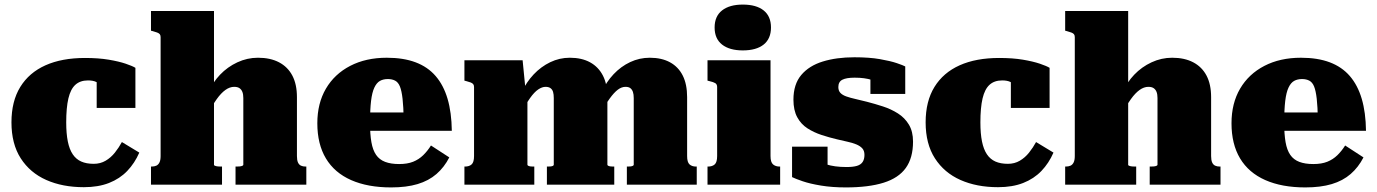

<svg xmlns="http://www.w3.org/2000/svg" viewBox="-20 -806 6009 838"><path d="M389 -91Q418 -91 441 -104.5Q464 -118 481.5 -140Q499 -162 512 -186L588 -140Q568 -94 535.5 -60Q503 -26 456 -7.5Q409 11 346 11Q253 11 182 -20.5Q111 -52 70.5 -115Q30 -178 30 -272Q30 -364 68.5 -426.5Q107 -489 178.5 -521Q250 -553 351 -553Q410 -553 454.5 -545.5Q499 -538 528.5 -528Q558 -518 571 -510V-335H402V-495Q417 -496 424 -487Q431 -478 433 -466Q435 -454 432.5 -443.5Q430 -433 426 -431Q413 -442 399.5 -448.5Q386 -455 364 -455Q330 -455 309 -436Q288 -417 278.5 -376.5Q269 -336 269 -272Q269 -223 276 -188.5Q283 -154 297.5 -132.5Q312 -111 334.5 -101Q357 -91 389 -91Z M914 -758V-86Q914 -84 919.5 -82Q925 -80 932 -79.5Q939 -79 945 -79H949V0H639V-79H641Q654 -79 662.5 -83Q671 -87 676 -97Q681 -107 681 -125V-644Q681 -652 677.5 -656.5Q674 -661 666 -664Q658 -667 647 -670L639 -672V-758ZM1317 0H1008V-79H1010Q1017 -79 1024.5 -79.5Q1032 -80 1037 -82Q1042 -84 1042 -87V-378Q1042 -394 1038 -404.5Q1034 -415 1025.5 -421Q1017 -427 1002 -427Q983 -427 964 -413.5Q945 -400 926 -373.5Q907 -347 886 -306L889 -402Q908 -446 940.5 -480Q973 -514 1016 -534Q1059 -554 1106 -554Q1160 -554 1198 -534Q1236 -514 1256 -476Q1276 -438 1276 -382V-125Q1276 -107 1280.5 -97Q1285 -87 1293.5 -83Q1302 -79 1314 -79H1317Z M1595 -269Q1595 -220 1601 -185.5Q1607 -151 1621.5 -130Q1636 -109 1661 -99.5Q1686 -90 1722 -90Q1758 -90 1783 -100Q1808 -110 1827 -128.5Q1846 -147 1861 -171L1941 -119Q1919 -76 1885 -46.5Q1851 -17 1802.5 -2.5Q1754 12 1687 12Q1585 12 1512.5 -20Q1440 -52 1402.5 -114.5Q1365 -177 1365 -268Q1365 -355 1402.5 -419Q1440 -483 1508.5 -518.5Q1577 -554 1668 -554Q1741 -554 1794 -534Q1847 -514 1881.5 -474Q1916 -434 1933.5 -374.5Q1951 -315 1952 -235H1539V-315H1760L1742 -283Q1741 -340 1737 -375Q1733 -410 1725.5 -428.5Q1718 -447 1704.5 -454Q1691 -461 1673 -461Q1653 -461 1638.5 -453Q1624 -445 1614 -424Q1604 -403 1599.5 -365.5Q1595 -328 1595 -269Z M2007 0V-79H2009Q2028 -79 2038.5 -88.5Q2049 -98 2049 -125V-426Q2049 -434 2045.5 -438.5Q2042 -443 2034.5 -446Q2027 -449 2015 -452L2007 -454V-543H2261L2274 -411L2282 -414V-87Q2282 -84 2286.5 -82Q2291 -80 2297 -79.5Q2303 -79 2308 -79H2312V0ZM2661 0H2367V-79H2370Q2376 -79 2382.5 -79.5Q2389 -80 2393 -82Q2397 -84 2397 -87V-378Q2397 -394 2394 -404.5Q2391 -415 2383 -421Q2375 -427 2361 -427Q2346 -427 2329 -415.5Q2312 -404 2293.5 -378Q2275 -352 2254 -309L2257 -403Q2277 -447 2309 -481Q2341 -515 2381.5 -534.5Q2422 -554 2467 -554Q2519 -554 2555.5 -534Q2592 -514 2611.5 -476Q2631 -438 2631 -382V-87Q2631 -84 2635.5 -82Q2640 -80 2646.5 -79.5Q2653 -79 2658 -79H2661ZM3021 0H2716V-79H2718Q2725 -79 2731 -79.5Q2737 -80 2741.5 -82Q2746 -84 2746 -87V-378Q2746 -394 2742.5 -404.5Q2739 -415 2731.5 -421Q2724 -427 2710 -427Q2693 -427 2676.5 -414.5Q2660 -402 2641.5 -376.5Q2623 -351 2602 -311L2606 -404Q2626 -448 2658 -482Q2690 -516 2730.5 -535Q2771 -554 2816 -554Q2868 -554 2904.5 -534Q2941 -514 2960 -476Q2979 -438 2979 -382V-125Q2979 -98 2989.5 -88.5Q3000 -79 3018 -79H3021Z M3222 -586Q3164 -586 3131.5 -611.5Q3099 -637 3099 -686Q3099 -735 3131.5 -760.5Q3164 -786 3222 -786Q3281 -786 3313 -760.5Q3345 -735 3345 -686Q3345 -637 3313 -611.5Q3281 -586 3222 -586ZM3343 -543V-125Q3343 -98 3354 -88.5Q3365 -79 3383 -79H3385V0H3068V-79H3070Q3089 -79 3099.5 -88.5Q3110 -98 3110 -125V-426Q3110 -438 3102 -443Q3094 -448 3076 -452L3068 -454V-543Z M3753 -130Q3753 -148 3743.5 -158.5Q3734 -169 3717 -176Q3700 -183 3678.5 -187.5Q3657 -192 3633 -198Q3599 -206 3565.5 -217Q3532 -228 3504 -246Q3476 -264 3459.5 -294.5Q3443 -325 3443 -371Q3443 -438 3477 -478.5Q3511 -519 3571 -537.5Q3631 -556 3709 -556Q3774 -556 3820 -548Q3866 -540 3894 -530.5Q3922 -521 3931 -516V-396H3779V-488Q3797 -490 3806 -485.5Q3815 -481 3816.5 -474Q3818 -467 3816 -459.5Q3814 -452 3811 -447Q3799 -453 3784 -457.5Q3769 -462 3751 -464.5Q3733 -467 3710 -467Q3674 -467 3656.5 -458Q3639 -449 3639 -426Q3639 -410 3648 -400.5Q3657 -391 3674 -385Q3691 -379 3713.5 -374Q3736 -369 3763 -362Q3798 -353 3833.5 -341.5Q3869 -330 3899 -311Q3929 -292 3947 -262Q3965 -232 3965 -188Q3965 -117 3933.5 -73Q3902 -29 3836.5 -8.5Q3771 12 3672 12Q3612 12 3563.5 4Q3515 -4 3483 -15Q3451 -26 3437 -33V-166H3592V-45Q3571 -51 3559 -62Q3547 -73 3543 -83.5Q3539 -94 3543 -99.5Q3547 -105 3558 -99Q3570 -94 3587 -88.5Q3604 -83 3626 -80Q3648 -77 3675 -77Q3703 -77 3720 -82Q3737 -87 3745 -99Q3753 -111 3753 -130Z M4379 -91Q4408 -91 4431 -104.5Q4454 -118 4471.5 -140Q4489 -162 4502 -186L4578 -140Q4558 -94 4525.5 -60Q4493 -26 4446 -7.5Q4399 11 4336 11Q4243 11 4172 -20.5Q4101 -52 4060.5 -115Q4020 -178 4020 -272Q4020 -364 4058.5 -426.5Q4097 -489 4168.5 -521Q4240 -553 4341 -553Q4400 -553 4444.5 -545.5Q4489 -538 4518.5 -528Q4548 -518 4561 -510V-335H4392V-495Q4407 -496 4414 -487Q4421 -478 4423 -466Q4425 -454 4422.5 -443.5Q4420 -433 4416 -431Q4403 -442 4389.5 -448.5Q4376 -455 4354 -455Q4320 -455 4299 -436Q4278 -417 4268.5 -376.5Q4259 -336 4259 -272Q4259 -223 4266 -188.5Q4273 -154 4287.5 -132.5Q4302 -111 4324.5 -101Q4347 -91 4379 -91Z M4904 -758V-86Q4904 -84 4909.5 -82Q4915 -80 4922 -79.5Q4929 -79 4935 -79H4939V0H4629V-79H4631Q4644 -79 4652.5 -83Q4661 -87 4666 -97Q4671 -107 4671 -125V-644Q4671 -652 4667.5 -656.5Q4664 -661 4656 -664Q4648 -667 4637 -670L4629 -672V-758ZM5307 0H4998V-79H5000Q5007 -79 5014.5 -79.5Q5022 -80 5027 -82Q5032 -84 5032 -87V-378Q5032 -394 5028 -404.5Q5024 -415 5015.5 -421Q5007 -427 4992 -427Q4973 -427 4954 -413.5Q4935 -400 4916 -373.5Q4897 -347 4876 -306L4879 -402Q4898 -446 4930.5 -480Q4963 -514 5006 -534Q5049 -554 5096 -554Q5150 -554 5188 -534Q5226 -514 5246 -476Q5266 -438 5266 -382V-125Q5266 -107 5270.5 -97Q5275 -87 5283.5 -83Q5292 -79 5304 -79H5307Z M5585 -269Q5585 -220 5591 -185.5Q5597 -151 5611.5 -130Q5626 -109 5651 -99.5Q5676 -90 5712 -90Q5748 -90 5773 -100Q5798 -110 5817 -128.5Q5836 -147 5851 -171L5931 -119Q5909 -76 5875 -46.5Q5841 -17 5792.5 -2.5Q5744 12 5677 12Q5575 12 5502.5 -20Q5430 -52 5392.5 -114.5Q5355 -177 5355 -268Q5355 -355 5392.5 -419Q5430 -483 5498.5 -518.5Q5567 -554 5658 -554Q5731 -554 5784 -534Q5837 -514 5871.5 -474Q5906 -434 5923.5 -374.5Q5941 -315 5942 -235H5529V-315H5750L5732 -283Q5731 -340 5727 -375Q5723 -410 5715.5 -428.5Q5708 -447 5694.5 -454Q5681 -461 5663 -461Q5643 -461 5628.5 -453Q5614 -445 5604 -424Q5594 -403 5589.5 -365.5Q5585 -328 5585 -269Z"/></svg>

Font: Roboto Serif Black
Style: Regular
Weight: 900
Designer: Greg Gazdowicz
Foundry: Commercial Type
Version: Version 1.008